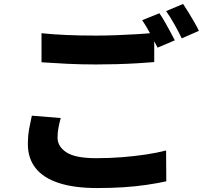

<svg xmlns="http://www.w3.org/2000/svg" viewBox="-20 -892 1040 971"><path d="M190 -724Q246 -718 315.5 -715Q385 -712 465 -712Q514 -712 567.5 -714Q621 -716 671.5 -719Q722 -722 760 -726V-578Q725 -575 674.5 -572Q624 -569 569 -567.5Q514 -566 466 -566Q386 -566 318.5 -569.5Q251 -573 190 -577ZM287 -295Q280 -269 275.5 -245Q271 -221 271 -196Q271 -151 316 -121.5Q361 -92 467 -92Q534 -92 597 -97Q660 -102 717 -110.5Q774 -119 820 -131L821 25Q775 35 720.5 43Q666 51 604 55Q542 59 472 59Q354 59 276 33Q198 7 159.5 -42.5Q121 -92 121 -162Q121 -207 128 -243.5Q135 -280 141 -307ZM786 -825Q799 -807 813.5 -781.5Q828 -756 841.5 -731Q855 -706 864 -688L777 -651Q761 -682 740 -721.5Q719 -761 699 -790ZM906 -872Q919 -853 934.5 -827.5Q950 -802 964 -777.5Q978 -753 986 -736L899 -698Q884 -730 862 -769Q840 -808 820 -836Z"/></svg>

Font: Noto Sans SC ExtraBold
Style: Regular
Weight: 800
Designer: Ryoko NISHIZUKA 西塚涼子 (kana, bopomofo & ideographs); Paul D. Hunt (Latin, Greek & Cyrillic); Sandoll Communications 산돌커뮤니
Foundry: Adobe
Version: Version 2.004-H2;hotconv 1.0.118;makeotfexe 2.5.65603